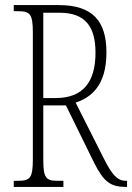

<svg xmlns="http://www.w3.org/2000/svg" viewBox="-20 -734 519 754"><path d="M34 0H229V-24H207C160 -24 150 -35 150 -108V-320H239L351 -92C388 -20 414 0 474 0H479V-24H474C439 -24 418 -52 389 -109L277 -331C337 -351 398 -397 398 -528C398 -651 344 -714 211 -714H34V-690H51C98 -690 109 -679 109 -606V-108C109 -35 98 -24 51 -24H34ZM199 -349H150V-684H214C317 -684 355 -627 355 -527C355 -412 306 -349 199 -349Z"/></svg>

Font: Noto Serif Armenian ExtraCondensed ExtraLight
Style: Regular
Weight: 200
Width: 2
Designer: Monotype Design Team
Foundry: Monotype Imaging Inc.
Version: Version 2.008